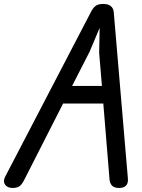

<svg xmlns="http://www.w3.org/2000/svg" viewBox="-43 -950 721 972"><path d="M19.5 1.5Q4.5 1.5 -7.2 -5.8Q-19 -13 -22.2 -26.2Q-25.5 -39.5 -15.5 -58L418 -890.5Q427 -908.5 440 -919.2Q453 -930 480 -930Q504 -930 517.8 -919.2Q531.5 -908.5 533 -887L604.5 -45.5Q606.5 -22.5 595 -10.5Q583.5 1.5 560.5 1.5Q534.5 1.5 523.8 -10.8Q513 -23 511.5 -41.5L480 -426H276.5L79 -38Q67 -15 55.2 -6.8Q43.5 1.5 19.5 1.5ZM322 -515H473L459 -682.5L461.5 -809L410.5 -688Z"/></svg>

Font: Edu AU VIC WA NT Hand Medium
Style: Regular
Weight: 500
Version: Version 1.001